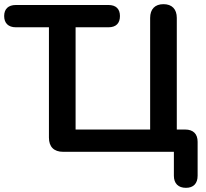

<svg xmlns="http://www.w3.org/2000/svg" viewBox="-25 -729 991 922"><path d="M868 173C904 173 924 152 924 115V-48C924 -86 903 -107 864 -107H824V-643C824 -685 801 -709 760 -709C719 -709 696 -685 696 -643V-107H338V-598H496C532 -598 551 -617 551 -652C551 -686 532 -705 496 -705H51C15 -705 -5 -686 -5 -652C-5 -618 15 -598 51 -598H210V-68C210 -24 234 0 278 0H810V115C810 152 831 173 868 173Z"/></svg>

Font: Nunito
Style: Bold
Weight: 700
Designer: Vernon Adams
Foundry: Vernon Adams
Version: Version 3.602